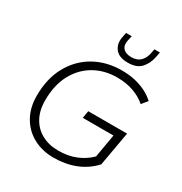

<svg xmlns="http://www.w3.org/2000/svg" viewBox="-204 -1043 1139 1203"><g transform="rotate(30 365.0 -442.0)"><path d="M355 10Q273 10 208.5 -25Q144 -60 107.5 -124Q71 -188 71 -274Q71 -398 120.5 -488.5Q170 -579 257 -628.5Q344 -678 456 -678Q506 -678 550 -668Q594 -658 631 -639.5Q668 -621 695 -595L661 -554Q625 -586 572 -605.5Q519 -625 452 -625Q359 -625 286.5 -583Q214 -541 172.5 -463Q131 -385 131 -275Q131 -203 159.5 -151Q188 -99 239.5 -71Q291 -43 359 -43Q431 -43 487 -66.5Q543 -90 583 -130L612 -298H390L399 -351H680L636 -103Q583 -46 512 -18Q441 10 355 10ZM460 -738Q396 -738 369 -773.5Q342 -809 352 -858L359 -894H400L392 -858Q384 -821 403 -800Q422 -779 462 -779Q504 -779 526.5 -801Q549 -823 557 -858L564 -894H604L597 -858Q587 -807 556 -772.5Q525 -738 460 -738Z"/></g></svg>

Font: Gantari Light
Style: Italic
Weight: 300
Italic angle: -10°
Version: Version 1.000